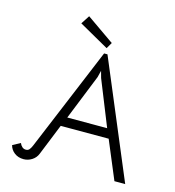

<svg xmlns="http://www.w3.org/2000/svg" viewBox="-127 -983 1002 1102"><g transform="rotate(15 374.0 -432.0)"><path d="M30 -48 76 -73Q81 -60 90.5 -51.5Q100 -43 113 -43Q125 -43 132.5 -51Q140 -59 148 -78L404 -693H424L715 0H651L556 -227H271L196 -41Q186 -16 163 -1.5Q140 13 114 13Q82 13 59.5 -4Q37 -21 30 -48ZM532 -283 424 -552 413 -592 403 -552 295 -283ZM233 -826 266 -877 431 -762 410 -726Z"/></g></svg>

Font: Bellota
Style: Regular
Weight: 400
Designer: Kemie Guaida
Foundry: Kemie Guaida
Version: Version 4.001